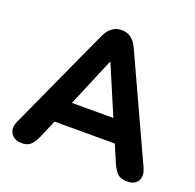

<svg xmlns="http://www.w3.org/2000/svg" viewBox="-127 -847 1006 988"><g transform="rotate(20 376.5 -352.5)"><path d="M91 9Q49 9 31 -19.5Q13 -48 32 -88L288 -649Q318 -714 377 -714Q436 -714 465 -649L723 -88Q742 -46 725.5 -18.5Q709 9 668 9Q635 9 616.5 -6.5Q598 -22 583 -57L542 -153H212L171 -57Q155 -21 138 -6Q121 9 91 9ZM377 -540H375L263 -274H490Z"/></g></svg>

Font: Nunito ExtraBold
Style: Regular
Weight: 800
Designer: Vernon Adams
Foundry: Vernon Adams
Version: Version 3.602